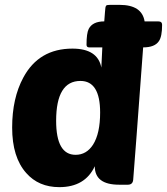

<svg xmlns="http://www.w3.org/2000/svg" viewBox="-20 -760 687 790"><path d="M88 -48Q30 -113 30 -235Q30 -356 76 -441Q140 -560 278 -560Q382 -560 397 -482L401 -565H347Q336 -565 336 -576Q336 -623 345 -641Q361 -672 409 -672L412 -711Q413 -733 417 -737Q420 -740 433 -740H472Q564 -740 575 -672H631Q647 -672 647 -658Q647 -610 634 -591Q617 -565 569 -565Q534 -91 528 -20Q526 0 506 0H470Q370 0 370 -76Q330 10 224 10Q139 10 88 -48ZM211 -263Q211 -123 291 -123Q336 -123 363 -165Q392 -211 392 -297Q392 -427 311 -427Q211 -427 211 -263Z"/></svg>

Font: PoetsenOne
Style: Regular
Weight: 400
Designer: Rodrigo Fuenzalida, Pablo Impallari
Foundry: Pablo Impallari, Rodrigo Fuenzalida
Version: Version 1.000